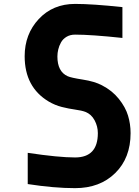

<svg xmlns="http://www.w3.org/2000/svg" viewBox="-20 -947 707 977"><path d="M362 10.4Q255.2 10.4 121.1 -10.4V-169.3Q278 -145.8 362 -145.8Q477.9 -145.8 477.9 -269.5Q477.9 -304 461.3 -335Q444.7 -365.9 414.7 -377.6Q395.8 -384.8 362.6 -389.3Q329.4 -393.9 294.6 -402.7Q259.8 -411.5 227.9 -430.3Q105.5 -503.3 105.5 -660.8Q105.5 -773.4 177.4 -850.3Q249.3 -927.1 362 -927.1Q449.9 -927.1 602.9 -910.8V-753.9Q444.7 -770.8 362 -770.8Q337.2 -770.8 318.7 -759.8Q300.1 -748.7 290.4 -731.1Q280.6 -713.5 276.4 -695.3Q272.1 -677.1 272.1 -659.5Q272.1 -582.7 324.2 -559.2Q341.1 -551.4 401.4 -542Q461.6 -532.6 498.7 -513Q550.8 -486.3 584.6 -444Q618.5 -401.7 631.5 -358.7Q644.5 -315.8 644.5 -269.5Q644.5 -143.2 566.4 -66.4Q488.3 10.4 362 10.4Z"/></svg>

Font: Monoid
Style: Bold
Weight: 700
Width: 4
Designer: Andreas Larsen (@larsenwork)
Version: Version 0.61